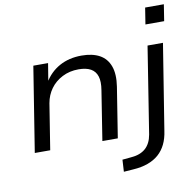

<svg xmlns="http://www.w3.org/2000/svg" viewBox="-94 -802 1114 1091"><g transform="rotate(-10 463.0 -256.0)"><path d="M53 0 131 -490H216L198 -380H193Q227 -438 282.5 -468.5Q338 -499 410 -499Q473 -499 514 -476.5Q555 -454 572 -407.5Q589 -361 578 -290L532 0H443L488 -286Q496 -334 486.5 -364.5Q477 -395 450.5 -410Q424 -425 380 -425Q328 -425 286 -403.5Q244 -382 218 -346Q192 -310 184 -264L142 0ZM799 -610 814 -705H922L907 -610ZM533 193 537 124 589 119Q641 115 671.5 88Q702 61 711 10L790 -490H879L800 4Q794 47 778 80Q762 113 736 136Q710 159 673 172.5Q636 186 588 189Z"/></g></svg>

Font: Nunito Sans 10pt SemiExpanded
Style: Italic
Weight: 400
Width: 6
Italic angle: -9°
Designer: Vernon Adams
Foundry: Vernon Adams
Version: Version 3.101;gftools[0.9.27]